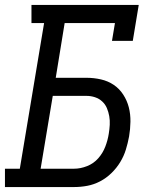

<svg xmlns="http://www.w3.org/2000/svg" viewBox="-30 -755 650 775"><path d="M-10 0V-74H50L148 -662H97V-735H530L506 -590H422L434 -662H231L195 -441H319Q349 -441 377.5 -434.5Q406 -428 429 -412.5Q452 -397 467.5 -373Q483 -349 490 -321.5Q497 -294 496.5 -263.5Q496 -233 491 -204Q486 -177 478 -151Q470 -125 455.5 -101Q441 -77 420 -56.5Q399 -36 374 -23Q349 -10 322.5 -5Q296 0 269 0ZM134 -74H269Q295 -74 321.5 -84.5Q348 -95 366.5 -116Q385 -137 395 -163Q405 -189 409 -215Q412 -233 413 -251Q414 -269 411 -286Q408 -303 401.5 -318.5Q395 -334 382.5 -345.5Q370 -357 353.5 -362.5Q337 -368 319 -368H183Z"/></svg>

Font: Iosevka Curly Slab ExObl
Style: Regular
Weight: 400
Width: 7
Italic angle: -9°
Monospace: yes
Designer: Belleve Invis
Foundry: Belleve Invis
Version: Version 11.1.0; ttfautohint (v1.8.3)